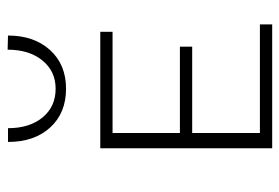

<svg xmlns="http://www.w3.org/2000/svg" viewBox="-138 -614 751 516"><g transform="rotate(-90 238.0 -355.5)"><path d="M115 -710H152Q152 -652 181 -617Q210 -582 258 -582Q305 -582 334 -617.5Q363 -653 363 -711L401 -710Q401 -640 362 -597Q323 -554 258 -554Q193 -554 154 -596.5Q115 -639 115 -710ZM431 -33V0H98V-462H411V-429H139V-248H371V-215H139V-33Z"/></g></svg>

Font: Ysabeau SC Light
Style: Regular
Weight: 300
Designer: Christian Thalmann (Catharsis Fonts)
Version: Version 0.003